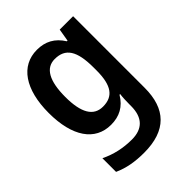

<svg xmlns="http://www.w3.org/2000/svg" viewBox="-224 -668 1024 1024"><g transform="rotate(-45 287.5 -156.5)"><path d="M239 -553C118 -553 45 -448 45 -270C45 -92 116 10 236 10C299 10 347 -15 381 -72H386C383 -52 382 -20 382 0V14C382 102 338 144 259 144C195 144 134 131 77 103V206C130 230 186 240 255 240C423 240 502 155 502 -3V-543H401L389 -472H384C349 -528 301 -553 239 -553ZM271 -451C351 -451 386 -399 386 -272V-250C386 -136 350 -89 274 -89C203 -89 168 -148 168 -268C168 -389 203 -451 271 -451Z"/></g></svg>

Font: Noto Sans Thai SemCond SemBd
Style: Regular
Weight: 600
Width: 4
Designer: Monotype Design Team
Foundry: Monotype Imaging Inc.
Version: Version 2.002